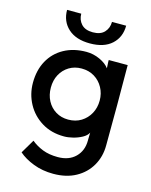

<svg xmlns="http://www.w3.org/2000/svg" viewBox="-133 -768 856 1086"><g transform="rotate(15 295.0 -225.0)"><path d="M42 -235Q42 -309 72.5 -364.5Q103 -420 159 -451Q215 -482 290 -482Q331 -482 369 -464.5Q407 -447 425 -422L423 -460V-470H534Q534 -396 534.5 -340.5Q535 -285 535 -235Q535 -185 534.5 -129.5Q534 -74 534 0Q534 66 503.5 119Q473 172 417.5 202.5Q362 233 286 233Q222 233 169 212.5Q116 192 82 162L130 81Q159 105 197 120Q235 135 286 135Q351 135 389 97.5Q427 60 427 0V-8L428 -46Q418 -27 394 -14Q370 -1 342 6Q314 13 290 13Q215 13 159 -21.5Q103 -56 72.5 -112.5Q42 -169 42 -235ZM288 -85Q331 -85 363.5 -105Q396 -125 414.5 -159Q433 -193 433 -235Q433 -276 414.5 -310Q396 -344 363.5 -364Q331 -384 288 -384Q247 -384 215 -364.5Q183 -345 165 -311.5Q147 -278 147 -235Q147 -192 165 -158Q183 -124 215 -104.5Q247 -85 288 -85ZM295 -533Q213 -533 167.5 -574.5Q122 -616 122 -683H205Q205 -647 227.5 -622.5Q250 -598 295 -598Q340 -598 362.5 -622.5Q385 -647 385 -683H468Q468 -616 423 -574.5Q378 -533 295 -533Z"/></g></svg>

Font: Kreadon Light
Style: Bold
Weight: 600
Designer: Reiya WATANABE
Foundry: StudioGnu
Version: Version 1.003; ttfautohint (v1.8.4.7-5d5b);gftools[0.9.32]